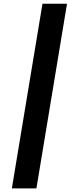

<svg xmlns="http://www.w3.org/2000/svg" viewBox="-20 -841 414 1036"><path d="M176.5 175.4H44L209.2 -821H341.6Z"/></svg>

Font: Linik Sans
Style: Bold Italic
Weight: 700
Italic angle: 9°
Designer: Fonts by Rasmus Andersson / Changes by Cristiano Sobral with parts from Marc Monis
Foundry: rsms
Version: Version 3.020; ttfautohint (v1.6)